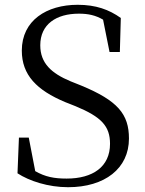

<svg xmlns="http://www.w3.org/2000/svg" viewBox="-20 -765 607 801"><path d="M264 16C417 16 518 -62 518 -187C518 -289 471 -345 319 -408L274 -426C195 -459 148 -501 148 -576C148 -664 215 -708 309 -708C349 -708 379 -701 410 -683L437 -548H480L484 -690C435 -725 380 -745 304 -745C175 -745 71 -680 71 -554C71 -452 133 -389 252 -339L295 -322C404 -277 439 -238 439 -165C439 -69 367 -20 258 -20C206 -20 169 -27 127 -51L100 -191H59L53 -42C102 -10 181 16 264 16Z"/></svg>

Font: Harano Aji Mincho CN
Style: Regular
Weight: 400
Foundry: Masamichi Hosoda
Version: HaranoAjiMinchoCN-Regular version 20230610;ttx 4.39.4